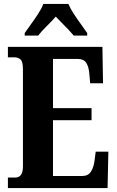

<svg xmlns="http://www.w3.org/2000/svg" viewBox="-20 -951 590 971"><path d="M20 0V-53H57Q96 -53 96 -109V-600Q96 -640 83.5 -650.5Q71 -661 55 -661H20V-714H498L501 -530H436L432 -576Q429 -614 416 -633.5Q403 -653 373 -653H248V-404H443V-343H248V-61H396Q426 -61 440 -83Q454 -105 458 -138L464 -184H528L524 0ZM105 -784Q118 -803 137 -829Q156 -855 173.5 -882Q191 -909 199 -931H326Q335 -909 352.5 -882Q370 -855 389 -829Q408 -803 421 -784V-771H353Q344 -782 327.5 -799.5Q311 -817 293 -835Q275 -853 262 -867Q243 -845 215.5 -818Q188 -791 173 -771H105Z"/></svg>

Font: Noto Serif ExtraCondensed ExtraBold
Style: Regular
Weight: 800
Width: 2
Designer: Monotype Design Team
Foundry: Monotype Imaging Inc.
Version: Version 2.013; ttfautohint (v1.8.4.7-5d5b)